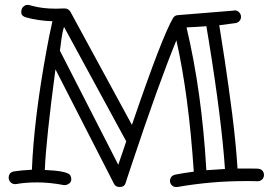

<svg xmlns="http://www.w3.org/2000/svg" viewBox="-20 -747 1094 776"><path d="M238.8 -638.2Q231.4 -615.2 228.3 -588.9Q225.1 -562.5 222.2 -542L458 -81.1Q464.8 -99.6 472.7 -124L490.2 -175.8ZM814 -59.1Q851.1 -62 889.2 -64Q875.5 -265.1 823.2 -586.4Q817.4 -622.6 814 -641.1Q777.8 -638.2 733.9 -636.2Q795.9 -375.5 814 -59.1ZM923.8 -704.1 928.2 -705.1Q939.5 -705.1 946.8 -697Q954.1 -689 954.1 -679.2Q954.1 -669.4 948 -662.4Q941.9 -655.3 933.1 -653.8Q914.6 -650.9 866.2 -645Q869.1 -624.5 875.2 -587.6Q881.3 -550.8 888.4 -503.2Q895.5 -455.6 903.3 -399.9Q911.1 -344.2 918.5 -286.6Q934.1 -162.1 939.9 -65.9Q967.8 -65.9 988.5 -65.9Q1009.3 -65.9 1021 -65.4Q1032.7 -64.9 1039.8 -57.9Q1046.9 -50.8 1046.9 -39.8Q1046.9 -28.8 1039.3 -21.5Q1031.7 -14.2 1020 -14.6Q1008.3 -15.1 995.6 -15.1Q982.9 -15.1 970.2 -15.1Q833.5 -15.1 696.8 8.8H691.9Q680.7 8.8 673.8 1.2Q667 -6.3 667 -15.6Q667 -24.9 672.6 -32.2Q678.2 -39.6 692.4 -42Q724.6 -48.3 763.2 -53.2Q742.7 -362.3 692.9 -584Q620.6 -407.7 510.3 -76.2Q510.3 -76.2 494.1 -27.3Q487.8 -8.8 487.8 -7.8Q482.9 8.8 463.9 8.8Q447.3 8.8 440.9 -3.9L204.1 -466.8Q166 -180.2 161.1 -60.1Q250 -56.2 262.7 -40Q268.1 -33.2 268.1 -22.2Q268.1 -11.2 259.3 -5.1Q250.5 1 243.2 1H237.8Q181.2 -9.8 130.9 -9.8Q80.6 -9.8 44.9 -2.9H41Q29.8 -2.9 22.5 -10.7Q15.1 -18.6 15.1 -28.3Q15.1 -49.8 36.1 -54.2Q63 -58.6 108.9 -61Q117.2 -266.6 168 -543.5Q178.7 -603.5 191.9 -661.1Q133.8 -663.1 85 -676.8Q65.9 -682.1 65.9 -697.3Q65.9 -712.4 74 -719.7Q82 -727.1 87.9 -727.1H95.2Q96.7 -727.1 111.3 -723.1Q152.3 -711.9 206.1 -711.9L241.2 -712.9Q255.4 -712.9 264.2 -700.2L513.2 -242.2Q634.3 -597.2 679.2 -673.8Q686.5 -686 701.2 -686Z"/></svg>

Font: Ribeye Marrow
Style: Regular
Weight: 400
Designer: Astigmatic (AOETI)
Foundry: Astigmatic (AOETI)
Version: Version 1.000